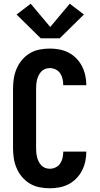

<svg xmlns="http://www.w3.org/2000/svg" viewBox="-20 -1004 540 1032"><path d="M248 8Q220 8 192 2.5Q164 -3 140 -17.5Q116 -32 98 -53.5Q80 -75 69 -101Q58 -127 54 -154.5Q50 -182 50 -210V-525Q50 -553 54 -580.5Q58 -608 69 -634Q80 -660 98 -681.5Q116 -703 140 -717.5Q164 -732 192 -737.5Q220 -743 248 -743Q274 -743 300 -738Q326 -733 349 -721Q372 -709 390.5 -690Q409 -671 421 -647.5Q433 -624 438.5 -598Q444 -572 444 -546H320Q320 -562 316.5 -578.5Q313 -595 304 -609Q295 -623 279.5 -630.5Q264 -638 248 -638Q235 -638 223 -633.5Q211 -629 202 -619.5Q193 -610 187.5 -598.5Q182 -587 179 -575Q176 -563 175 -550Q174 -537 174 -525V-210Q174 -198 175 -185Q176 -172 179 -160Q182 -148 187.5 -136.5Q193 -125 202 -115.5Q211 -106 223 -101.5Q235 -97 248 -97Q264 -97 279.5 -104.5Q295 -112 304 -126Q313 -140 316.5 -156.5Q320 -173 320 -189H444Q444 -163 438.5 -137Q433 -111 421 -87.5Q409 -64 390.5 -45Q372 -26 349 -14Q326 -2 300 3Q274 8 248 8ZM199 -798 69 -926 145 -984 250 -859 355 -984 431 -926 301 -798Z"/></svg>

Font: Iosevka SS04 Extrabold
Style: Regular
Weight: 800
Monospace: yes
Designer: Belleve Invis
Foundry: Belleve Invis
Version: Version 19.0.0; ttfautohint (v1.8.4)